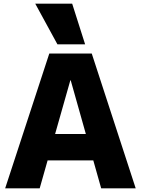

<svg xmlns="http://www.w3.org/2000/svg" viewBox="-20 -1020 763 1040"><path d="M8 0 247 -730H477L715 0H528L363 -585H361L195 0ZM164 -151V-294H559V-151ZM291 -780 171 -1000H371L441 -780Z"/></svg>

Font: M PLUS 1 Thin ExtraBold
Style: Regular
Weight: 800
Version: Version 1.001